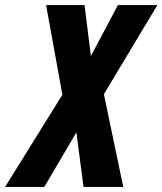

<svg xmlns="http://www.w3.org/2000/svg" viewBox="-78 -734 638 754"><path d="M-58 0 167 -362 103 -714H254L279 -514L385 -714H540L330 -364L406 0H250L222 -214L96 0Z"/></svg>

Font: Noto Sans ExtraCondensed ExtraBold
Style: Italic
Weight: 800
Width: 2
Italic angle: -12°
Designer: Monotype Design Team
Foundry: Monotype Imaging Inc.
Version: Version 2.013; ttfautohint (v1.8.4.7-5d5b)